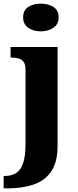

<svg xmlns="http://www.w3.org/2000/svg" viewBox="-43 -794 427 1054"><path d="M-23 240V172H-16Q20 172 45.5 156Q71 140 84 101.5Q97 63 97 -4V-413Q97 -441 86 -455Q75 -469 57.5 -473.5Q40 -478 19 -478H15V-536H273V8Q273 97 237.5 148Q202 199 140 219.5Q78 240 -1 240ZM181 -622Q140 -622 112 -641.5Q84 -661 84 -698Q84 -738 112 -756Q140 -774 181 -774Q221 -774 250 -756Q279 -738 279 -698Q279 -661 250 -641.5Q221 -622 181 -622Z"/></svg>

Font: Noto Rashi Hebrew ExtraBold
Style: Regular
Weight: 800
Version: Version 1.006